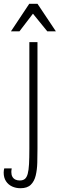

<svg xmlns="http://www.w3.org/2000/svg" viewBox="-98 -718 316 1017"><path d="M10.5 279Q-13.5 279 -33.8 269.8Q-54 260.5 -66.2 242Q-78.5 223.5 -78.5 196Q-78.5 188.5 -77.5 183.2Q-76.5 178 -75.5 174H-36Q-37 181 -37.5 185Q-38 189 -38 193Q-38 208 -32.5 218Q-27 228 -17 233Q-7 238 6.5 238Q23.5 238 33.5 230Q43.5 222 48.8 202.8Q54 183.5 55.8 151Q57.5 118.5 57.5 70V-495H100.5V70Q100.5 107 99.5 144Q98.5 181 91.2 211.5Q84 242 65.2 260.5Q46.5 279 10.5 279ZM-40 -552 57 -698H100.5L198 -552H152.5L76.5 -645.5L5 -552Z"/></svg>

Font: Russolo 10pt ExtraLight
Style: Regular
Weight: 200
Designer: Micah Stupak-Hahn
Version: Version 1.000